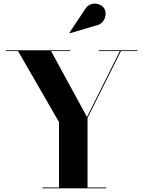

<svg xmlns="http://www.w3.org/2000/svg" viewBox="-20 -1023 776 1043"><path d="M500.5 -884 360 -842.5 357.5 -845.5 440.5 -970.5Q454.5 -994.5 475.8 -1000.5Q497 -1006.5 516.2 -999.8Q535.5 -993 545 -979Q555.5 -963 553.5 -942.5Q551.5 -922 538 -905.2Q524.5 -888.5 500.5 -884ZM210.5 -4.5H300.5V-360L78 -745.5H11V-750H361V-745.5H257.5L452.5 -387.5L631 -745.5H516.5V-750H726V-745.5H637L455.5 -382.5V-4.5H556V0H210.5Z"/></svg>

Font: Bodoni* 36pt
Style: Bold
Weight: 700
Version: Version 2.3